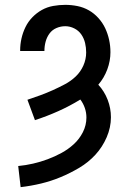

<svg xmlns="http://www.w3.org/2000/svg" viewBox="-20 -763 540 791"><path d="M65 8 55 -79Q86 -82 116.5 -89Q147 -96 176.5 -107Q206 -118 233.5 -133Q261 -148 284 -169Q307 -190 321.5 -218.5Q336 -247 336 -279Q336 -299 329.5 -318Q323 -337 311 -353Q267 -326 220 -305Q173 -284 124 -268L93 -352Q120 -361 146 -370.5Q172 -380 197.5 -391.5Q223 -403 247.5 -416Q272 -429 292 -448Q312 -467 323.5 -493Q335 -519 335 -547Q335 -567 330.5 -586Q326 -605 315 -621Q304 -637 286 -646Q268 -655 249 -655Q230 -655 212.5 -647.5Q195 -640 184 -625Q173 -610 168 -591.5Q163 -573 163 -554Q163 -554 163 -554Q163 -554 163 -553H63Q63 -554 63 -554.5Q63 -555 63 -555Q63 -580 68.5 -604.5Q74 -629 85 -651.5Q96 -674 113.5 -692Q131 -710 152.5 -722Q174 -734 199 -738.5Q224 -743 249 -743Q274 -743 299 -738Q324 -733 346 -720.5Q368 -708 385.5 -688.5Q403 -669 413.5 -646.5Q424 -624 429.5 -599Q435 -574 435 -548Q435 -512 422 -477Q409 -442 385 -414Q410 -387 423.5 -352Q437 -317 437 -280Q437 -238 419.5 -197.5Q402 -157 373 -125.5Q344 -94 307 -72Q270 -50 230.5 -33.5Q191 -17 149.5 -7Q108 3 65 8Z"/></svg>

Font: Iosevka Slab Semibold
Style: Regular
Weight: 600
Monospace: yes
Designer: Belleve Invis
Foundry: Belleve Invis
Version: Version 11.1.1; ttfautohint (v1.8.3)